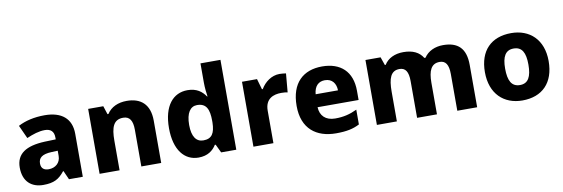

<svg xmlns="http://www.w3.org/2000/svg" viewBox="-55 -1226 4686 1599"><g transform="rotate(-10 2287.5 -426.0)"><path d="M318 -611C230 -611 153 -593 93 -561L144 -449C197 -472 249 -489 298 -489C346 -489 375 -466 375 -413V-397L281 -394C122 -387 39 -334 39 -217C39 -97 111 -41 208 -41C299 -41 342 -66 389 -125H393L426 -51H543V-415C543 -544 461 -611 318 -611ZM324 -299 375 -301V-257C375 -198 331 -162 275 -162C237 -162 211 -179 211 -221C211 -268 240 -296 324 -299Z M1012 -610C939 -610 879 -583 844 -529H836L813 -600H685V-51H854V-301C854 -414 877 -477 959 -477C1014 -477 1038 -438 1038 -362V-51H1206V-409C1206 -550 1128 -610 1012 -610Z M1521 -41C1599 -41 1644 -77 1672 -122H1679L1713 -51H1841V-811H1672V-648C1672 -604 1678 -554 1682 -530H1678C1648 -575 1603 -610 1526 -610C1404 -610 1320 -513 1320 -325C1320 -139 1403 -41 1521 -41ZM1585 -175C1526 -175 1490 -222 1490 -322C1490 -423 1526 -474 1583 -474C1661 -474 1685 -421 1685 -323V-308C1683 -218 1657 -175 1585 -175Z M2305 -610C2236 -610 2178 -565 2146 -510H2139L2113 -600H1986V-51H2155V-326C2155 -428 2227 -452 2291 -452C2314 -452 2333 -450 2345 -447L2359 -605C2347 -607 2323 -610 2305 -610Z M2664 -610C2505 -610 2399 -517 2399 -322C2399 -129 2518 -41 2684 -41C2773 -41 2829 -53 2883 -81V-206C2822 -177 2768 -164 2698 -164C2617 -164 2572 -210 2569 -282H2916V-360C2916 -524 2819 -610 2664 -610ZM2667 -493C2729 -493 2760 -449 2761 -391H2572C2578 -461 2615 -493 2667 -493Z M3687 -610C3621 -610 3560 -584 3526 -532H3516C3485 -583 3431 -610 3351 -610C3279 -610 3220 -582 3189 -531H3182L3158 -600H3030V-51H3199V-301C3199 -414 3221 -477 3296 -477C3346 -477 3370 -441 3370 -362V-51H3538V-318C3538 -420 3564 -477 3635 -477C3685 -477 3710 -442 3710 -362V-51H3878V-409C3878 -550 3812 -610 3687 -610Z M4531 -327C4531 -509 4419 -610 4263 -610C4094 -610 3992 -509 3992 -327C3992 -143 4104 -41 4260 -41C4428 -41 4531 -143 4531 -327ZM4163 -327C4163 -428 4192 -480 4261 -480C4332 -480 4360 -428 4360 -327C4360 -225 4332 -171 4262 -171C4191 -171 4163 -225 4163 -327Z"/></g></svg>

Font: Noto Sans Tamil UI ExtraBold
Style: Regular
Weight: 800
Designer: Jelle Bosma - Monotype Design Team
Foundry: Monotype Imaging Inc.
Version: Version 2.004